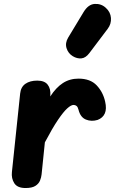

<svg xmlns="http://www.w3.org/2000/svg" viewBox="-20 -947 579 967"><path d="M108.5 0Q67.5 0 52 -24.2Q36.5 -48.5 40 -80.5L81.5 -476Q85 -509 108 -525Q131 -541 167.5 -541Q204.5 -541 220.2 -520.5Q236 -500 233.5 -467L233 -461Q262 -506 296.5 -528.5Q331 -551 375.5 -551Q435 -551 467 -517Q499 -483 509.5 -435.5Q518 -399 508 -376Q498 -353 471.5 -343Q440.5 -333.5 412.8 -344.8Q385 -356 375.5 -394Q372 -408 365.8 -413.2Q359.5 -418.5 350.5 -418.5Q338 -418.5 318.8 -401.2Q299.5 -384 271.8 -343Q244 -302 206 -230L189.5 -69Q188 -53.5 181.5 -37.5Q175 -21.5 158.2 -10.8Q141.5 0 108.5 0ZM346.5 -664Q323.5 -678 315.2 -704.2Q307 -730.5 323.5 -758L400.5 -885.5Q424.5 -925.5 457.2 -927.2Q490 -929 513 -907.5Q536.5 -886.5 538.8 -856.5Q541 -826.5 522.5 -802L430 -679.5Q411.5 -655 389.8 -653Q368 -651 346.5 -664Z"/></svg>

Font: Edu SA Hand
Style: Regular
Weight: 400
Designer: Tina and Corey Anderson, Eben Sorkin, Mirko Velimirovic
Foundry: Google for Education
Version: Version 2.000